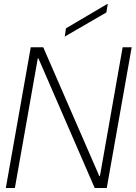

<svg xmlns="http://www.w3.org/2000/svg" viewBox="-20 -935 675 955"><path d="M9 0 133 -700H195L474 -59H477L590 -700H635L511 0H451L171 -645H168L54 0ZM302 -753 308 -794 513 -915H516L509 -873Z"/></svg>

Font: DM Sans 36pt ExtraLight
Style: Italic
Weight: 250
Italic angle: -10°
Designer: Colophon Foundry, Jonny Pinhorn
Foundry: Colophon Foundry
Version: Version 4.004;gftools[0.9.30]